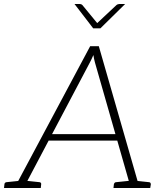

<svg xmlns="http://www.w3.org/2000/svg" viewBox="-35 -936 814 956"><path d="M37 0 414 -706H457L660 0H627Q621 0 617 -3.5Q613 -7 613 -12L438 -624Q436 -632 433.5 -642.5Q431 -653 430 -662Q426 -653 421 -642Q416 -631 412 -624L89 -12Q87 -7 82 -3.5Q77 0 70 0ZM69 0 72 -30H100L97 0ZM197 -236 212 -268H552L560 -236ZM601 0 604 -30H632L629 0ZM-15 0 -13 -18Q-13 -23 -9.5 -26Q-6 -29 -2 -29L75 -37L76 0ZM76 0 85 -37 161 -29Q165 -29 168 -26Q171 -23 170 -18L168 0ZM530 0 532 -18Q533 -23 536 -26Q539 -29 544 -29L621 -37V0ZM622 0 631 -37 706 -29Q711 -29 713.5 -26Q716 -23 716 -18L713 0ZM588 -916 465 -795H429L336 -916H363Q370 -916 375 -911L449 -821L545 -911Q547 -913 551 -914.5Q555 -916 559 -916Z"/></svg>

Font: Aleo ExtraLight
Style: Italic
Weight: 250
Italic angle: -7°
Designer: Alessio Laiso
Foundry: Alessio Laiso
Version: Version 2.001;gftools[0.9.29]